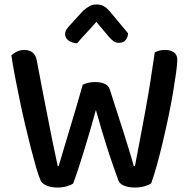

<svg xmlns="http://www.w3.org/2000/svg" viewBox="-20 -837 857 861"><path d="M351 -457Q360 -462 374.5 -465.5Q389 -469 406 -469Q461 -469 472 -437Q488 -386 502.5 -342Q517 -298 530 -256.5Q543 -215 555.5 -175Q568 -135 580 -92H585Q598 -158 609.5 -220Q621 -282 632.5 -344Q644 -406 654 -469.5Q664 -533 674 -602Q693 -613 720 -613Q744 -613 759.5 -602.5Q775 -592 775 -569Q775 -549 769.5 -509.5Q764 -470 755.5 -419.5Q747 -369 735 -312Q723 -255 710 -200Q697 -145 683.5 -96.5Q670 -48 658 -15Q647 -7 627.5 -1.5Q608 4 585 4Q556 4 536 -4.5Q516 -13 511 -28Q502 -52 489.5 -87.5Q477 -123 463.5 -164.5Q450 -206 436.5 -252Q423 -298 410 -344Q398 -299 384 -251.5Q370 -204 356.5 -160Q343 -116 330.5 -78Q318 -40 308 -14Q298 -7 279.5 -1.5Q261 4 238 4Q209 4 188.5 -5Q168 -14 162 -28Q153 -48 142 -86Q131 -124 118.5 -172.5Q106 -221 93 -276.5Q80 -332 68.5 -387.5Q57 -443 47 -495Q37 -547 31 -589Q40 -598 55.5 -605.5Q71 -613 89 -613Q136 -613 145 -566Q158 -495 170 -434Q182 -373 193 -316.5Q204 -260 215 -205Q226 -150 239 -92H243Q256 -136 267.5 -174.5Q279 -213 291.5 -254.5Q304 -296 318.5 -344.5Q333 -393 351 -457ZM412 -739Q388 -711 367 -689Q346 -667 326 -643Q302 -644 287 -655.5Q272 -667 272 -684Q272 -697 279.5 -707Q287 -717 300 -731L353 -789Q368 -802 381.5 -809.5Q395 -817 412 -817Q431 -817 444.5 -810Q458 -803 474 -784L554 -688Q554 -671 544 -658Q534 -645 513 -645Q499 -645 489.5 -652Q480 -659 470 -670Z"/></svg>

Font: Baloo Tammudu 2 Medium
Style: Regular
Weight: 500
Designer: Maithili Shingre, Omkar Shende and Ek Type
Foundry: Ek Type
Version: Version 1.640;hotconv 1.0.111;makeotfexe 2.5.65597; ttfautoh